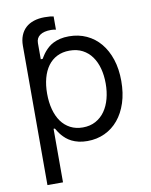

<svg xmlns="http://www.w3.org/2000/svg" viewBox="-95 -744 799 1018"><g transform="rotate(-10 304.5 -235.5)"><path d="M157.7 -458.8H167.6Q172.2 -465.9 178.3 -475.7Q184.3 -485.4 193 -495.7Q201.7 -506 213.4 -516.3Q225.1 -526.6 241.1 -534.6Q257.1 -542.6 277.9 -547.6Q298.7 -552.6 325.3 -552.6Q377.1 -552.6 419.9 -532.8Q462.7 -513.1 493.4 -476.4Q524.1 -439.6 541.2 -387.8Q558.2 -335.9 558.2 -271.3Q558.2 -206.3 541.2 -154.1Q524.1 -101.9 493.6 -65.2Q463.1 -28.4 420.5 -8.5Q377.8 11.4 326.7 11.4Q300.4 11.4 279.7 6.4Q258.9 1.4 242.7 -6.7Q226.6 -14.9 214.7 -25Q202.8 -35.2 193.7 -45.8Q184.7 -56.5 178.4 -66.4Q172.2 -76.3 167.6 -83.8H160.5V204.5H76.7V-545.5Q76.7 -576.3 86.3 -600.5Q95.9 -624.6 113.8 -641.2Q131.7 -657.7 157.7 -666.2Q183.6 -674.7 215.9 -674.7Q232.6 -674.7 245.4 -673.5Q258.2 -672.2 264.2 -670.5V-599.4Q257.5 -600.9 250.4 -601.6Q243.3 -602.3 237.2 -602.3Q199.2 -602.3 178.4 -587.7Q157.7 -573.2 157.7 -545.5ZM159.1 -272.7Q159.1 -226.6 169.4 -188Q179.7 -149.5 199.4 -122Q219.1 -94.5 248.4 -79.2Q277.7 -63.9 315.3 -63.9Q354.8 -63.9 384.6 -80.3Q414.4 -96.6 434.3 -124.8Q454.2 -153.1 464.3 -191.1Q474.4 -229 474.4 -272.7Q474.4 -316.1 464.5 -353.3Q454.5 -390.6 434.8 -418.1Q415.1 -445.7 385.3 -461.5Q355.5 -477.3 315.3 -477.3Q277 -477.3 247.9 -462.5Q218.8 -447.8 199 -420.8Q179.3 -393.8 169.2 -356.2Q159.1 -318.5 159.1 -272.7Z"/></g></svg>

Font: Fast_Sans
Style: Regular
Weight: 400
Designer: Rasmus Andersson
Foundry: rsms
Version: Version 3.018;git-588b23468